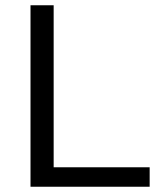

<svg xmlns="http://www.w3.org/2000/svg" viewBox="-20 -710 621 730"><path d="M96 -690H184V-74H549V0H96Z"/></svg>

Font: Mozilla Text BETA
Style: Regular
Weight: 400
Designer: Studio DRAMA
Foundry: Studio DRAMA
Version: Version 0.100